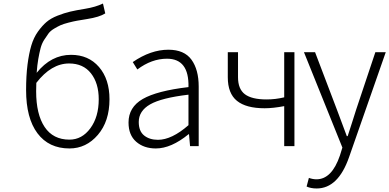

<svg xmlns="http://www.w3.org/2000/svg" viewBox="-20 -829 2208 1089"><path d="M374 -37Q445 -37 492.5 -101.5Q540 -166 540 -266Q540 -357 496 -413Q452 -469 372 -469Q271 -469 186 -359Q185 -344 185 -311Q185 -181 233 -109Q281 -37 374 -37ZM564 -809 577 -753Q544 -732 474 -721Q437 -715 417 -711.5Q397 -708 368 -700.5Q339 -693 323.5 -686Q308 -679 287 -666.5Q266 -654 255 -639Q244 -624 230.5 -603Q217 -582 210 -555Q203 -528 197 -493.5Q191 -459 188 -416Q270 -518 383 -518Q482 -518 541.5 -449Q601 -380 601 -266Q601 -141 535 -64Q469 13 374 13Q257 13 192.5 -73Q128 -159 128 -318Q128 -399 136 -462Q144 -525 157.5 -570.5Q171 -616 195 -649.5Q219 -683 243.5 -704Q268 -725 306 -740Q344 -755 378 -763Q412 -771 462 -779Q523 -789 564 -809Z M864 13Q796 13 752.5 -25Q709 -63 709 -134Q709 -221 789.5 -267.5Q870 -314 1049 -335Q1053 -496 927 -496Q840 -496 759 -435L733 -477Q835 -547 935 -547Q1025 -547 1066 -490.5Q1107 -434 1107 -338V0H1058L1052 -68H1050Q951 13 864 13ZM876 -36Q954 -36 1049 -119V-292Q896 -274 831.5 -237Q767 -200 767 -137Q767 -85 797.5 -60.5Q828 -36 876 -36Z M1592 0V-227Q1529 -215 1481 -215Q1376 -215 1324 -257Q1272 -299 1272 -391V-533H1330V-391Q1330 -324 1369 -294.5Q1408 -265 1492 -265Q1543 -265 1592 -277V-533H1650V0Z M1776 240Q1743 240 1719 229L1732 180Q1754 188 1775 188Q1862 188 1908 53L1922 8L1704 -533H1767L1891 -207Q1938 -79 1947 -57H1952Q1961 -84 1977.5 -136Q1994 -188 2000 -207L2109 -533H2168L1960 62Q1898 240 1776 240Z"/></svg>

Font: NotoSansHansLight
Style: Regular
Weight: 300
Designer: Ryoko NISHIZUKA  (kana & ideographs); Paul D. Hunt (Latin, Greek & Cyrillic); Wenlong ZHANG  (bopomofo); Sandoll Communi
Foundry: Adobe Systems Incorporated
Version: Version 1.00;December 8, 2021;FontCreator 13.0.0.2675 64-bit